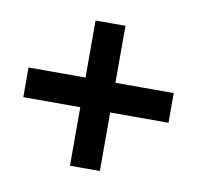

<svg xmlns="http://www.w3.org/2000/svg" viewBox="-50 -527 455 444"><g transform="rotate(10 177.5 -305.5)"><path d="M348 -341.9V-272.2H211.1V-134.8H140.9V-272.2H7.1V-341.9H140.9V-475.8H211.1V-341.9Z"/></g></svg>

Font: Myanmar KatKuu
Style: Regular
Weight: 400
Designer: Khon Soe Zaw Thu
Foundry: MPUA
Version: Version 1.00 September 13, 2016, initial release